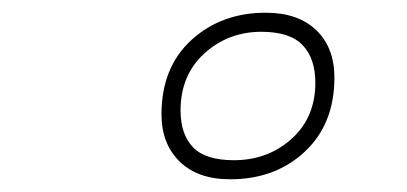

<svg xmlns="http://www.w3.org/2000/svg" viewBox="-20 -746 640 302"><path d="M342 -464Q291 -464 262.5 -492Q234 -520 234 -566Q234 -640 281 -683Q328 -726 398 -726Q449 -726 477.5 -698.5Q506 -671 506 -624Q506 -551 459.5 -507.5Q413 -464 342 -464ZM348 -494Q401 -494 438.5 -527.5Q476 -561 476 -616Q476 -654 456 -675Q436 -696 391 -696Q339 -696 301.5 -662Q264 -628 264 -572Q264 -535 283.5 -514.5Q303 -494 348 -494Z"/></svg>

Font: Geist Mono Thin
Style: Italic
Weight: 100
Italic angle: -12°
Monospace: yes
Designer: Basement.studio, Andrés Briganti, Mateo Zaragoza
Foundry: Basement.studio, Vercel, Andrés Briganti, Guido Ferreyra, Mateo Zaragoza
Version: Version 1.500; ttfautohint (v1.8.4.7-5d5b)